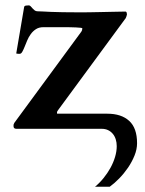

<svg xmlns="http://www.w3.org/2000/svg" viewBox="-20 -479 540 714"><path d="M30.3 -9.8Q30.3 -13.7 30.5 -15.6Q30.8 -17.6 33.2 -22L273.9 -349.6Q278.8 -356.4 282.5 -361.3Q286.1 -366.2 286.1 -373.5Q286.6 -375 279.8 -375.7Q272.9 -376.5 262.7 -377Q252.4 -377.4 241.2 -377.7Q230 -377.9 222.2 -377.9H141.6Q125 -377.9 113.8 -370.6Q102.5 -363.3 94.5 -352.3Q86.4 -341.3 81.1 -328.4Q75.7 -315.4 71.3 -304.4Q66.9 -293.5 62.7 -286.1Q58.6 -278.8 52.7 -278.8Q51.3 -278.8 45.9 -279.1Q40.5 -279.3 40.5 -280.8L69.8 -453.1Q70.8 -457.5 77.1 -458.3Q83.5 -459 87.4 -459Q90.8 -459 94 -455.6Q97.2 -452.1 100.8 -448Q104.5 -443.8 108.9 -440.4Q113.3 -437 119.6 -437Q127 -437 138.9 -436.3Q150.9 -435.5 169.2 -434.8Q187.5 -434.1 213.4 -433.6Q239.3 -433.1 275.4 -433.1Q290 -433.1 309.8 -433.3Q329.6 -433.6 352.3 -434.1Q375 -434.6 399.4 -435.1Q423.8 -435.5 447.3 -436Q450.2 -435.1 451.2 -431.6Q452.1 -428.2 452.1 -424.8Q452.1 -423.8 449.7 -416.7Q447.3 -409.7 444.3 -407.2L197.3 -71.3Q195.3 -68.4 193.6 -65.9Q191.9 -63.5 191.9 -60.1Q191.9 -57.6 192.1 -56.9Q192.4 -56.2 194.8 -56.2H378.9Q431.2 -56.2 460.4 -29.5Q489.7 -2.9 489.7 53.7Q489.7 76.2 480.2 99.6Q470.7 123 456.1 144.5Q441.4 166 423.3 184.6Q405.3 203.1 388.2 215.3H333.5Q350.6 201.2 365.2 183.1Q379.9 165 390.9 145Q401.9 125 408 104.2Q414.1 83.5 414.1 64.5Q414.1 50.8 410.4 39.1Q406.7 27.3 399.4 18.6Q392.1 9.8 381.8 4.9Q371.6 0 358.4 0H41Q30.3 0 30.3 -9.8Z"/></svg>

Font: Cardo
Style: Bold
Weight: 700
Designer: David J. Perry
Foundry: David J. Perry
Version: Version 1.0011